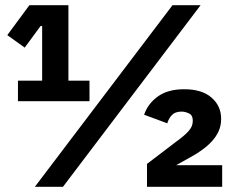

<svg xmlns="http://www.w3.org/2000/svg" viewBox="-20 -718 899 738"><path d="M49 -329V-408H142V-618H136L75 -535L8 -583L93 -698H243V-408H324V-329ZM114 0 643 -698H751L222 0ZM834 0H545V-88L654 -171Q673 -185 685.5 -195.5Q698 -206 706 -215.5Q714 -225 717.5 -234Q721 -243 721 -254V-255Q721 -275 706.5 -282Q692 -289 678 -289Q653 -289 640.5 -275.5Q628 -262 623 -244L534 -277Q548 -319 586.5 -347Q625 -375 688 -375Q756 -375 793 -343Q830 -311 830 -261Q830 -235 820.5 -214Q811 -193 795 -175.5Q779 -158 758.5 -143Q738 -128 716 -116L657 -83H834Z"/></svg>

Font: IBM Plex Sans Devanagari
Style: Bold
Weight: 700
Designer: Mike Abbink, Paul van der Laan, Pieter van Rosmalen, Erin McLaughlin
Foundry: Bold Monday
Version: Version 1.1